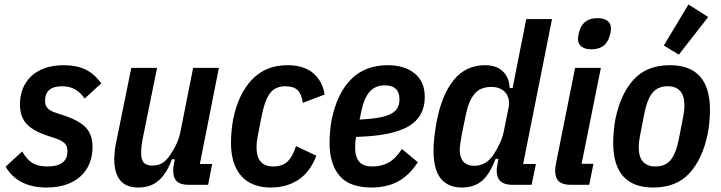

<svg xmlns="http://www.w3.org/2000/svg" viewBox="-20 -825 3219 857"><path d="M188 12Q60 12 5 -81L79 -149Q100 -112 125.5 -97Q151 -82 192 -82Q281 -82 281 -150Q281 -172 269.5 -184.5Q258 -197 229 -207L184 -222Q122 -244 95.5 -275.5Q69 -307 69 -359Q69 -395 81 -427Q93 -459 117.5 -483Q142 -507 179 -520.5Q216 -534 266 -534Q322 -534 362 -514.5Q402 -495 432 -453L358 -385Q321 -440 258 -440Q181 -440 181 -375Q181 -354 193 -341.5Q205 -329 231 -321L276 -306Q340 -283 366.5 -252Q393 -221 393 -169Q393 -129 379.5 -95.5Q366 -62 339.5 -38Q313 -14 275 -1Q237 12 188 12Z M681 -522 618 -211Q610 -174 610 -142Q610 -112 622 -99Q634 -86 660 -86Q686 -86 704 -97Q722 -108 738 -131Q754 -154 766.5 -180Q779 -206 785 -235L842 -522H957L872 -93H927L909 0H822Q786 0 769.5 -15.5Q753 -31 753 -65Q753 -72 754 -79.5Q755 -87 757 -95L760 -114H747Q725 -52 689 -20Q653 12 598 12Q542 12 516 -20.5Q490 -53 490 -114Q490 -135 493 -157.5Q496 -180 500 -197L566 -522Z M1189 12Q1103 12 1057 -39.5Q1011 -91 1011 -188Q1011 -212 1013.5 -240Q1016 -268 1021 -294Q1044 -406 1105 -470Q1166 -534 1263 -534Q1337 -534 1378.5 -498Q1420 -462 1429 -403L1332 -366Q1326 -405 1308.5 -422.5Q1291 -440 1254 -440Q1210 -440 1186.5 -410.5Q1163 -381 1149 -313L1130 -215Q1125 -190 1125 -168Q1125 -82 1199 -82Q1241 -82 1264 -104.5Q1287 -127 1301 -173L1392 -130Q1365 -58 1312.5 -23Q1260 12 1189 12Z M1639 12Q1540 12 1495.5 -40.5Q1451 -93 1451 -188Q1451 -212 1453.5 -241Q1456 -270 1461 -294Q1486 -411 1548.5 -472.5Q1611 -534 1711 -534Q1785 -534 1830.5 -497.5Q1876 -461 1876 -392Q1876 -303 1802.5 -260.5Q1729 -218 1570 -214Q1567 -202 1566 -189.5Q1565 -177 1565 -168Q1565 -125 1583 -103.5Q1601 -82 1643 -82Q1684 -82 1715.5 -100Q1747 -118 1774 -160L1845 -101Q1806 -41 1755.5 -14.5Q1705 12 1639 12ZM1697 -444Q1655 -444 1630 -415.5Q1605 -387 1593 -329L1585 -291Q1639 -294 1673.5 -300.5Q1708 -307 1728 -318.5Q1748 -330 1755.5 -345.5Q1763 -361 1763 -382Q1763 -444 1697 -444Z M2267 0Q2197 0 2197 -63Q2197 -76 2201 -95L2205 -116H2192Q2166 -47 2131 -17.5Q2096 12 2042 12Q1980 12 1947.5 -28Q1915 -68 1915 -154Q1915 -184 1919 -216Q1923 -248 1928 -277Q1951 -401 2005 -467.5Q2059 -534 2145 -534Q2196 -534 2224.5 -506.5Q2253 -479 2255 -432H2268L2329 -740H2444L2315 -93H2372L2353 0ZM2097 -85Q2150 -85 2183 -135Q2199 -159 2211.5 -186.5Q2224 -214 2229 -240L2250 -345Q2258 -385 2236.5 -411Q2215 -437 2173 -437Q2124 -437 2098 -406Q2072 -375 2059 -312L2042 -229Q2038 -209 2035 -188Q2032 -167 2032 -155Q2032 -122 2048.5 -103.5Q2065 -85 2097 -85Z M2620 -605Q2591 -605 2575.5 -617Q2560 -629 2560 -651Q2560 -666 2566 -686Q2583 -744 2647 -744Q2676 -744 2691.5 -732Q2707 -720 2707 -698Q2707 -682 2701 -663Q2684 -605 2620 -605ZM2528 0Q2492 0 2475 -15Q2458 -30 2458 -64Q2458 -80 2462 -97L2547 -522H2662L2576 -94H2629L2610 0Z M2896 12Q2717 12 2717 -188Q2717 -212 2719.5 -240Q2722 -268 2727 -294Q2750 -406 2808.5 -470Q2867 -534 2970 -534Q3149 -534 3149 -334Q3149 -310 3146.5 -282Q3144 -254 3139 -228Q3116 -116 3057.5 -52Q2999 12 2896 12ZM2906 -82Q2950 -82 2974 -111.5Q2998 -141 3011 -209L3030 -307Q3035 -332 3035 -354Q3035 -440 2960 -440Q2916 -440 2892 -410.5Q2868 -381 2855 -313L2836 -215Q2831 -190 2831 -168Q2831 -82 2906 -82ZM3010 -581 2943 -622 3053 -805 3141 -749Z"/></svg>

Font: IBM Plex Sans Cond SmBld
Style: Italic
Weight: 600
Width: 3
Italic angle: -11°
Designer: Mike Abbink, Paul van der Laan, Pieter van Rosmalen
Foundry: Bold Monday
Version: Version 1.3